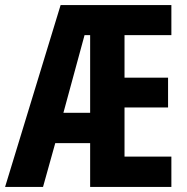

<svg xmlns="http://www.w3.org/2000/svg" viewBox="-23 -734 735 754"><path d="M650 0H331V-172H194L146 0H-3L215 -714H650V-596H466V-429H637V-312H466V-119H650ZM226 -291H331V-596H309Z"/></svg>

Font: Noto Sans Myanmar ExtraCondensed
Style: Bold
Weight: 700
Width: 2
Designer: Monotype Design Team
Foundry: Monotype Imaging Inc.
Version: Version 2.107; ttfautohint (v1.8.4.7-5d5b)